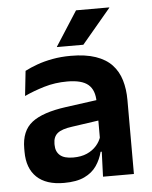

<svg xmlns="http://www.w3.org/2000/svg" viewBox="-51 -729 618 783"><g transform="rotate(-5 258.0 -337.5)"><path d="M340 0 344.5 -120 341 -131V-284.5L340.5 -306.5Q340.5 -354.5 314.2 -377Q288 -399.5 228.5 -399.5Q178 -399.5 133.8 -386.2Q89.5 -373 52 -355.5L63 -457.5Q85 -469 113.2 -479.2Q141.5 -489.5 176.5 -496Q211.5 -502.5 252 -502.5Q312 -502.5 353.5 -488.2Q395 -474 419.8 -447.5Q444.5 -421 455.5 -384.2Q466.5 -347.5 466.5 -303V0ZM179.5 11.5Q106.5 11.5 68.2 -25Q30 -61.5 30 -129V-143Q30 -214.5 74 -248.8Q118 -283 213.5 -296L352.5 -315L360 -232.5L232 -214Q190 -208.5 172.2 -194Q154.5 -179.5 154.5 -151.5V-146.5Q154.5 -119 171.8 -103.8Q189 -88.5 226 -88.5Q259 -88.5 282.5 -99Q306 -109.5 321.2 -126.8Q336.5 -144 343 -165.5L361 -102H339Q331 -70.5 313.2 -44.8Q295.5 -19 263.5 -3.8Q231.5 11.5 179.5 11.5ZM289.5 -685.5H425.5V-684L307 -543H199V-544.5Z"/></g></svg>

Font: Anek Latin SemiBold
Style: Regular
Weight: 600
Designer: Yesha Goshar
Foundry: Ek Type
Version: Version 1.003